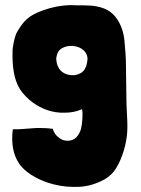

<svg xmlns="http://www.w3.org/2000/svg" viewBox="-20 -729 553 753"><path d="M269 4C282 4 295 4 309 2C332 -1 354 -8 375 -18C396 -27 413 -40 427 -57C453 -92 471 -146 477 -192C480 -214 480 -236 479 -258L476 -323L474 -471C474 -505 471 -538 468 -570C465 -602 455 -630 440 -653C421 -682 395 -697 359 -704C342 -707 325 -708 308 -708C290 -708 273 -708 256 -709C219 -708 184 -701 150 -689C94 -669 72 -649 44 -598C38 -583 34 -566 31 -547C29 -536 29 -523 29 -510C29 -482 32 -451 38 -428C43 -409 50 -392 59 -378C86 -338 127 -310 166 -297C187 -290 210 -286 234 -287C257 -287 280 -291 302 -301C304 -287 304 -281 303 -260C302 -246 300 -233 297 -221C293 -209 287 -199 280 -191C271 -182 260 -177 246 -177C232 -177 220 -181 210 -190C198 -199 190 -211 187 -224C171 -226 154 -227 137 -227C128 -227 118 -227 108 -226C79 -224 53 -221 30 -222V-217C28 -206 28 -195 28 -184C28 -147 37 -115 54 -89C76 -54 124 -28 163 -14C199 -2 233 4 269 4ZM266 -434C240 -434 218 -445 208 -467C206 -472 204 -475 203 -481C201 -490 200 -497 201 -504C205 -524 211 -536 232 -544C245 -549 253 -549 264 -549C286 -547 305 -539 316 -522C321 -514 324 -505 323 -495C323 -490 321 -481 318 -469L312 -457C302 -441 281 -434 266 -434Z"/></svg>

Font: Londrina Solid CC
Style: CC
Weight: 400
Designer: Marcelo Magalhaes
Foundry: Tipos Pereira
Version: Version 1.003;FEAKit 1.0